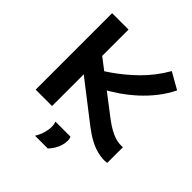

<svg xmlns="http://www.w3.org/2000/svg" viewBox="-244 -869 1243 1243"><g transform="rotate(45 378.0 -247.0)"><path d="M711 10Q678 10 644 1Q610 -8 573 -27.5Q536 -47 493 -80L222 -290V0H72V-700H222V-459L525 -227Q560 -199 587.5 -181.5Q615 -164 637.5 -154Q660 -144 679 -139.5Q698 -135 717 -135Q721 -135 725.5 -135Q730 -135 735 -136V8Q728 9 722 9.5Q716 10 711 10ZM364 -301 264 -375Q297 -394 334 -419.5Q371 -445 409 -476Q447 -507 483.5 -543Q520 -579 552 -620.5Q584 -662 610 -708L723 -644Q695 -587 656 -537Q617 -487 570 -444Q523 -401 470.5 -365Q418 -329 364 -301ZM280 214Q298 185 307 154Q316 123 316 96Q316 84 314 74Q312 64 309 56H447Q450 63 451.5 70.5Q453 78 453 87Q453 111 445.5 134Q438 157 425.5 177Q413 197 397 214Z"/></g></svg>

Font: Georama SemiExpanded SemiBold
Style: Regular
Weight: 600
Width: 6
Designer: Jean-Baptiste Levee
Foundry: Production Type
Version: Version 1.001